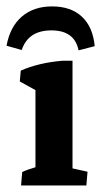

<svg xmlns="http://www.w3.org/2000/svg" viewBox="-41 -567 310 587"><path d="M118.2 -547.4Q175.8 -547.4 209.5 -515.9Q243.2 -484.4 248.5 -425.8L199.2 -413.1Q187 -474.1 116.2 -474.1Q45.4 -474.1 25.4 -414.1L-21 -427.2Q-10.3 -485.4 25.9 -516.4Q62 -547.4 118.2 -547.4ZM23.4 0 26.9 -41Q43 -48.8 67.4 -55.7V-291.5L19.5 -317.9L22.5 -351.1Q76.7 -375 149.4 -381.3H180.7V-52.2L226.6 -42L223.1 0Z"/></svg>

Font: Markazi Text
Style: Bold
Weight: 700
Designer: Borna Izadpanah (Arabic designer), Fiona Ross (Arabic design director) and Florian Runge (Latin designer)
Foundry: Borna Izadpanah and Florian Runge
Version: Version 1.001; ttfautohint (v1.8.3)